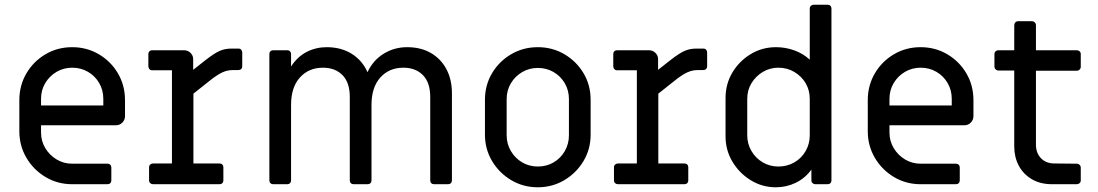

<svg xmlns="http://www.w3.org/2000/svg" viewBox="-20 -781 4655 814"><path d="M286 0Q224 0 173 -30.5Q122 -61 92 -112Q62 -163 62 -225V-356Q62 -419 92 -470Q122 -521 173 -551Q224 -581 286 -581Q348 -581 399 -551Q450 -521 480 -470Q510 -419 510 -356V-289Q510 -273 499 -261.5Q488 -250 472 -250H154V-219Q154 -183 172 -153Q190 -123 220 -105Q250 -87 286 -87H436Q443 -87 447.5 -82.5Q452 -78 452 -71V-16Q452 -9 447.5 -4.5Q443 0 436 0ZM154 -334H418V-362Q418 -399 400.5 -429Q383 -459 353 -476.5Q323 -494 286 -494Q250 -494 220 -476.5Q190 -459 172 -429Q154 -399 154 -362Z M629 0Q622 0 617 -4.5Q612 -9 612 -16V-72Q612 -79 617 -83.5Q622 -88 629 -88H709V-483H625Q618 -483 613.5 -488Q609 -493 609 -500V-552Q609 -559 613.5 -563.5Q618 -568 625 -568H760Q776 -568 787.5 -557Q799 -546 799 -530V-485L855 -529Q890 -556 912 -565.5Q934 -575 961 -575H991Q999 -575 1003 -570Q1007 -565 1007 -558V-500Q1007 -493 1002.5 -488.5Q998 -484 991 -484H968Q952 -484 938 -480Q924 -476 905.5 -465Q887 -454 858 -430L800 -384V-88H911Q918 -88 922.5 -83.5Q927 -79 927 -72V-16Q927 -9 922.5 -4.5Q918 0 911 0Z M1138 0Q1131 0 1126.5 -4.5Q1122 -9 1122 -16V-552Q1122 -559 1126.5 -563.5Q1131 -568 1138 -568H1198Q1205 -568 1209.5 -563.5Q1214 -559 1214 -552V-499Q1241 -541 1280.5 -561Q1320 -581 1365 -581Q1426 -581 1471 -553Q1516 -525 1538 -475Q1562 -526 1607 -553.5Q1652 -581 1706 -581Q1764 -581 1806.5 -556.5Q1849 -532 1872.5 -488Q1896 -444 1896 -385V-16Q1896 -9 1891.5 -4.5Q1887 0 1880 0H1820Q1813 0 1808.5 -4.5Q1804 -9 1804 -16V-370Q1804 -431 1773 -462.5Q1742 -494 1690 -494Q1630 -494 1592.5 -452.5Q1555 -411 1555 -336V-16Q1555 -9 1550.5 -4.5Q1546 0 1539 0H1479Q1472 0 1467.5 -4.5Q1463 -9 1463 -16V-370Q1463 -431 1432 -462.5Q1401 -494 1349 -494Q1289 -494 1251.5 -452.5Q1214 -411 1214 -336V-16Q1214 -9 1209.5 -4.5Q1205 0 1198 0Z M2260 13Q2198 13 2147 -17.5Q2096 -48 2066 -98.5Q2036 -149 2036 -210V-358Q2036 -420 2066 -470.5Q2096 -521 2147 -551Q2198 -581 2260 -581Q2322 -581 2373 -551Q2424 -521 2454 -470.5Q2484 -420 2484 -358V-210Q2484 -149 2454 -98.5Q2424 -48 2373 -17.5Q2322 13 2260 13ZM2260 -75Q2297 -75 2327 -92.5Q2357 -110 2374.5 -140.5Q2392 -171 2392 -207V-361Q2392 -398 2374.5 -428Q2357 -458 2327 -475.5Q2297 -493 2260 -493Q2224 -493 2194 -475.5Q2164 -458 2146 -428Q2128 -398 2128 -361V-207Q2128 -171 2146 -140.5Q2164 -110 2194 -92.5Q2224 -75 2260 -75Z M2600 0Q2593 0 2588 -4.5Q2583 -9 2583 -16V-72Q2583 -79 2588 -83.5Q2593 -88 2600 -88H2680V-483H2596Q2589 -483 2584.5 -488Q2580 -493 2580 -500V-552Q2580 -559 2584.5 -563.5Q2589 -568 2596 -568H2731Q2747 -568 2758.5 -557Q2770 -546 2770 -530V-485L2826 -529Q2861 -556 2883 -565.5Q2905 -575 2932 -575H2962Q2970 -575 2974 -570Q2978 -565 2978 -558V-500Q2978 -493 2973.5 -488.5Q2969 -484 2962 -484H2939Q2923 -484 2909 -480Q2895 -476 2876.5 -465Q2858 -454 2829 -430L2771 -384V-88H2882Q2889 -88 2893.5 -83.5Q2898 -79 2898 -72V-16Q2898 -9 2893.5 -4.5Q2889 0 2882 0Z M3269 13Q3212 13 3163.5 -16.5Q3115 -46 3085.5 -95Q3056 -144 3056 -203V-365Q3056 -425 3085 -473.5Q3114 -522 3162.5 -551.5Q3211 -581 3270 -581Q3310 -581 3347.5 -567.5Q3385 -554 3413 -528V-745Q3413 -752 3418 -756.5Q3423 -761 3430 -761H3489Q3496 -761 3500.5 -756.5Q3505 -752 3505 -745V-16Q3505 -9 3500.5 -4.5Q3496 0 3489 0H3437Q3430 0 3425 -4.5Q3420 -9 3420 -16V-62Q3393 -25 3353.5 -6Q3314 13 3269 13ZM3280 -75Q3317 -75 3347.5 -92.5Q3378 -110 3395.5 -140.5Q3413 -171 3413 -207V-362Q3413 -399 3395.5 -428.5Q3378 -458 3347.5 -476Q3317 -494 3280 -494Q3244 -494 3214 -476Q3184 -458 3166 -428.5Q3148 -399 3148 -362V-207Q3148 -171 3166 -140.5Q3184 -110 3214 -92.5Q3244 -75 3280 -75Z M3883 0Q3821 0 3770 -30.5Q3719 -61 3689 -112Q3659 -163 3659 -225V-356Q3659 -419 3689 -470Q3719 -521 3770 -551Q3821 -581 3883 -581Q3945 -581 3996 -551Q4047 -521 4077 -470Q4107 -419 4107 -356V-289Q4107 -273 4096 -261.5Q4085 -250 4069 -250H3751V-219Q3751 -183 3769 -153Q3787 -123 3817 -105Q3847 -87 3883 -87H4033Q4040 -87 4044.5 -82.5Q4049 -78 4049 -71V-16Q4049 -9 4044.5 -4.5Q4040 0 4033 0ZM3751 -334H4015V-362Q4015 -399 3997.5 -429Q3980 -459 3950 -476.5Q3920 -494 3883 -494Q3847 -494 3817 -476.5Q3787 -459 3769 -429Q3751 -399 3751 -362Z M4441 0Q4390 0 4354 -21.5Q4318 -43 4299 -79Q4280 -115 4280 -160V-482H4213Q4206 -482 4201 -487Q4196 -492 4196 -499V-552Q4196 -559 4201 -563.5Q4206 -568 4213 -568H4280V-674Q4280 -681 4284.5 -686Q4289 -691 4296 -691H4355Q4362 -691 4367 -686Q4372 -681 4372 -674V-568H4545Q4552 -568 4557 -563.5Q4562 -559 4562 -552V-498Q4562 -491 4557 -486Q4552 -481 4545 -481H4372V-168Q4372 -132 4393.5 -110Q4415 -88 4450 -88L4545 -87Q4552 -87 4557 -82Q4562 -77 4562 -70V-16Q4562 -9 4557 -4.5Q4552 0 4545 0Z"/></svg>

Font: Miriam Libre Medium
Style: Regular
Weight: 500
Version: Version 2.000